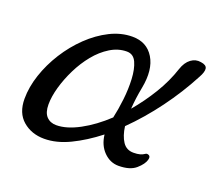

<svg xmlns="http://www.w3.org/2000/svg" viewBox="-88 -604 851 738"><g transform="rotate(20 337.5 -235.5)"><path d="M153 7Q101 7 65.5 -23.5Q30 -54 30 -112Q30 -160 47 -211Q64 -262 94 -309.5Q124 -357 163.5 -395Q203 -433 248 -455.5Q293 -478 339 -478Q398 -478 426.5 -431Q455 -384 440 -306Q431 -260 428 -216Q467 -262 499 -314.5Q531 -367 549 -422Q559 -452 578 -466Q597 -480 619 -476Q642 -473 644.5 -459.5Q647 -446 633 -421Q593 -345 540.5 -274Q488 -203 429 -145Q434 -107 449.5 -83.5Q465 -60 494 -60Q510 -60 520.5 -63Q531 -66 538 -71Q544 -76 552.5 -72Q561 -68 557 -54Q552 -35 528 -14Q504 7 457 7Q423 7 397 -19Q371 -45 366 -88Q311 -45 257 -19Q203 7 153 7ZM179 -58Q221 -58 273 -86Q325 -114 375 -161Q383 -196 388 -239.5Q393 -283 391 -323.5Q389 -364 377 -390.5Q365 -417 338 -417Q303 -417 270.5 -397Q238 -377 211.5 -344.5Q185 -312 165.5 -272.5Q146 -233 135 -194Q124 -155 124 -123Q124 -90 139 -74Q154 -58 179 -58Z"/></g></svg>

Font: Zen Old Mincho
Style: Regular
Weight: 400
Designer: Yoshimichi Ohira
Foundry: Positype
Version: Version 1.001